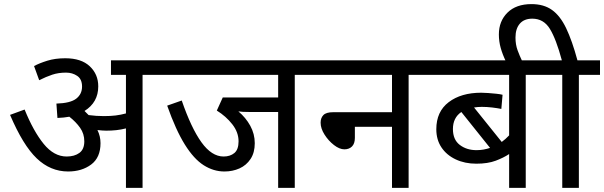

<svg xmlns="http://www.w3.org/2000/svg" viewBox="-20 -916 2945 936"><path d="M470 -218Q470 -148 424.5 -114Q379 -80 312 -80Q226 -80 159 -144Q92 -208 29 -356L100 -382Q143 -276 193 -214.5Q243 -153 305 -153Q343 -153 367 -170.5Q391 -188 391 -227Q391 -264 370.5 -293Q350 -322 318 -347Q291 -342 260 -341L255 -411Q323 -413 351.5 -435Q380 -457 380 -494Q380 -530 356.5 -546Q333 -562 302 -562Q265 -562 235 -552Q205 -542 171 -525L146 -594Q172 -608 210.5 -620Q249 -632 298 -632Q376 -632 417.5 -593Q459 -554 459 -495Q459 -417 392 -375Q403 -365 412 -355Q450 -350 486 -350Q518 -350 543 -353Q568 -356 594 -363V-551H521V-622H779V-551H675V0H594V-290Q570 -284 547 -281.5Q524 -279 498 -279Q481 -279 455 -282Q470 -252 470 -218Z M1417 -551V0H1336V-370H1199Q1158 -370 1142 -373Q1178 -343 1200 -303Q1222 -263 1222 -218Q1222 -172 1201.5 -141Q1181 -110 1147.5 -95Q1114 -80 1074 -80Q1021 -80 973 -110.5Q925 -141 881 -211.5Q837 -282 795 -401L866 -426Q912 -292 962 -222.5Q1012 -153 1070 -153Q1102 -153 1122.5 -170Q1143 -187 1143 -227Q1143 -271 1112.5 -310Q1082 -349 1037 -377L1066 -441H1336V-551H764V-622H1521V-551Z M1506 -622H2075V-551H1972V0H1891V-298H1710V-244Q1710 -216 1696 -202Q1682 -188 1659 -188Q1635 -188 1608 -209Q1581 -230 1562 -260Q1543 -290 1543 -318Q1543 -341 1556.5 -355Q1570 -369 1604 -369H1891V-551H1506Z M2646 -551H2543V0H2462V-165Q2435 -147 2396.5 -132.5Q2358 -118 2302 -118Q2246 -118 2201.5 -139Q2157 -160 2132 -197.5Q2107 -235 2107 -286Q2107 -372 2167.5 -418Q2228 -464 2326 -464Q2340 -464 2360 -462.5Q2380 -461 2399.5 -459Q2419 -457 2430 -454L2424 -385Q2404 -389 2379 -392Q2354 -395 2329 -395Q2309 -395 2291 -392L2426 -224Q2445 -238 2462 -256V-551H2061V-622H2646ZM2188 -287Q2188 -235 2221.5 -209.5Q2255 -184 2303 -184Q2321 -184 2337.5 -187Q2354 -190 2369 -195L2229 -370Q2188 -342 2188 -287Z M2447 -615Q2430 -650 2421 -682Q2412 -714 2412 -748Q2412 -813 2454 -854.5Q2496 -896 2571 -896Q2631 -896 2671 -867.5Q2711 -839 2740 -778.5Q2769 -718 2795 -622H2905V-551H2802V0H2721V-551H2632V-622H2719Q2691 -726 2660.5 -775.5Q2630 -825 2575 -825Q2535 -825 2514 -800.5Q2493 -776 2493 -733Q2493 -699 2503 -671.5Q2513 -644 2527 -615Z"/></svg>

Font: RS Noto Sans
Style: Regular
Weight: 400
Designer: Monotype Design Team
Foundry: Monotype Imaging Inc.
Version: Version 3.10